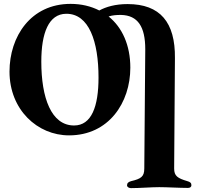

<svg xmlns="http://www.w3.org/2000/svg" viewBox="-20 -684 1017 990"><path d="M946 250C895 235 878 223 878 185L882 -384C884 -569 806 -663 638 -663C575 -663 527 -649 492 -630C449 -652 399 -664 344 -664C138 -664 29 -495 29 -315C29 -118 173 14 336 14C541 14 652 -155 652 -335C652 -451 610 -543 540 -599C561 -606 582 -607 604 -607C691 -605 729 -546 729 -430L724 185C724 227 707 238 656 250C642 254 635 260 635 272C635 280 645 286 655 286C701 286 759 281 801 281C841 281 905 285 949 285C960 285 967 280 967 271C967 259 960 254 946 250ZM362 -37C244 -37 193 -180 193 -366C193 -514 231 -612 321 -613C439 -614 488 -470 488 -284C488 -135 452 -37 362 -37Z"/></svg>

Font: EB Garamond
Style: Bold
Weight: 700
Designer: Georg Duffner and Octavio Pardo
Foundry: Georg Duffner
Version: Version 1.000;PS 001.000;hotconv 1.0.88;makeotf.lib2.5.64775